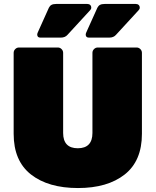

<svg xmlns="http://www.w3.org/2000/svg" viewBox="-20 -940 786 970"><path d="M697 -673V-264Q697 -127 610 -58.5Q523 10 374 10Q224 10 136.5 -58.5Q49 -127 49 -264V-673Q49 -684 57 -692Q65 -700 76 -700H272Q283 -700 291 -692Q299 -684 299 -673V-268Q299 -230 317.5 -210.5Q336 -191 373 -191Q410 -191 428.5 -210.5Q447 -230 447 -268V-673Q447 -684 455 -692Q463 -700 474 -700H670Q681 -700 689 -692Q697 -684 697 -673ZM264 -920H421Q430 -920 435.5 -915Q441 -910 441 -901Q441 -894 435 -888L321 -764Q309 -750 287 -750H184Q168 -750 168 -766Q168 -771 173 -781L227 -901Q232 -911 240.5 -915.5Q249 -920 264 -920ZM509 -920H666Q675 -920 680.5 -915Q686 -910 686 -901Q686 -894 680 -888L566 -764Q554 -750 532 -750H429Q413 -750 413 -766Q413 -771 418 -781L472 -901Q477 -911 485.5 -915.5Q494 -920 509 -920Z"/></svg>

Font: Rubik
Style: Regular
Weight: 900
Designer: Hubert & Fischer
Foundry: Hubert & Fischer
Version: Version 1.100